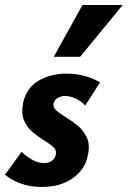

<svg xmlns="http://www.w3.org/2000/svg" viewBox="-26 -731 508 764"><path d="M141 13Q93 13 54.5 -1.5Q16 -16 -6 -36L60 -127Q77 -110 101 -96Q125 -82 149 -82Q169 -82 181.5 -92Q194 -102 196 -116Q200 -134 185 -147Q170 -160 147 -174Q124 -188 102 -207Q80 -226 69 -253.5Q58 -281 66 -322Q79 -381 127 -409.5Q175 -438 239 -438Q279 -438 313.5 -428Q348 -418 372 -403L313 -311Q297 -329 275 -339Q253 -349 233 -349Q214 -349 201.5 -340Q189 -331 187 -319Q184 -303 199.5 -290Q215 -277 239 -262.5Q263 -248 285.5 -229Q308 -210 320.5 -181.5Q333 -153 323 -111Q312 -56 263 -21.5Q214 13 141 13ZM188 -505 302 -711H462L293 -505Z"/></svg>

Font: Ysabeau ExtraBold
Style: Italic
Weight: 800
Italic angle: -12°
Designer: Christian Thalmann (Catharsis Fonts)
Version: Version 2.002